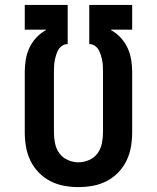

<svg xmlns="http://www.w3.org/2000/svg" viewBox="-20 -755 640 783"><path d="M300 8Q270 8 240.5 2.5Q211 -3 185 -16.5Q159 -30 138 -51.5Q117 -73 104 -100Q91 -127 86 -156.5Q81 -186 81 -215V-461Q81 -486 85 -511Q89 -536 99.5 -559Q110 -582 127.5 -601Q145 -620 167 -632V-634H81V-735H256V-575H254Q243 -575 233 -568Q223 -561 217.5 -551Q212 -541 208.5 -529.5Q205 -518 203 -507Q201 -496 200.5 -484Q200 -472 200 -461V-215Q200 -193 204.5 -170.5Q209 -148 222 -130Q235 -112 256.5 -102.5Q278 -93 300 -93Q322 -93 343.5 -102.5Q365 -112 378 -130Q391 -148 395.5 -170.5Q400 -193 400 -215V-461Q400 -472 399.5 -484Q399 -496 397 -507Q395 -518 391.5 -529.5Q388 -541 382.5 -551Q377 -561 367 -568Q357 -575 346 -575H344V-735H519V-634H433V-632Q455 -620 472.5 -601Q490 -582 500.5 -559Q511 -536 515 -511Q519 -486 519 -461V-215Q519 -186 514 -156.5Q509 -127 496 -100Q483 -73 462 -51.5Q441 -30 415 -16.5Q389 -3 359.5 2.5Q330 8 300 8Z"/></svg>

Font: Iosevka SS04 Extended
Style: Bold
Weight: 700
Width: 7
Monospace: yes
Designer: Belleve Invis
Foundry: Belleve Invis
Version: Version 19.0.0; ttfautohint (v1.8.4)